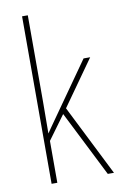

<svg xmlns="http://www.w3.org/2000/svg" viewBox="-86 -809 536 858"><g transform="rotate(-10 181.5 -380.0)"><path d="M103 -368Q103 -329 102.5 -295.5Q102 -262 102 -224Q114 -241 122 -253Q130 -265 141 -280L315 -527H345L199 -321L360 0H332L182 -298L103 -190V0H77V-760H103Z"/></g></svg>

Font: Noto Sans Georgian Condensed Thin
Style: Regular
Weight: 100
Width: 3
Designer: Monotype Design Team, Akaki Razmadze
Foundry: Google LLC
Version: Version 2.005; ttfautohint (v1.8.4.7-5d5b)